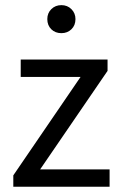

<svg xmlns="http://www.w3.org/2000/svg" viewBox="-20 -713 464 733"><path d="M287.6 -419.4H59.1V-485.8H390.6V-442.4L133.3 -66.4H398.4V0H30.8V-43.5ZM214.4 -693.4Q237.3 -693.4 252.7 -678Q268.1 -662.6 268.1 -640.1Q268.1 -616.2 252.7 -601.3Q237.3 -586.4 214.4 -586.4Q190.9 -586.4 175.8 -601.3Q160.6 -616.2 160.6 -640.1Q160.6 -663.1 176 -678.2Q191.4 -693.4 214.4 -693.4Z"/></svg>

Font: Varta
Style: Regular
Weight: 400
Designer: Joana Correia, Viktoriya Grabowska, Eben Sorkin
Foundry: Sorkin Type
Version: Version 1.003; ttfautohint (v1.3) -l 8 -r 24 -G 200 -x 12 -H